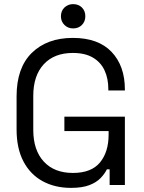

<svg xmlns="http://www.w3.org/2000/svg" viewBox="-20 -898 700 932"><path d="M324.5 14Q246.5 14 186.9 -18.5Q127.2 -51 93.9 -114.2Q60.5 -177.5 60.5 -269.8V-430.2Q60.5 -569 134.6 -641.5Q208.8 -714 333.5 -714Q457.2 -714 521.8 -645.9Q586.2 -577.8 586.2 -463.8V-459H505.8V-466.2Q505.8 -516.8 487.6 -556.1Q469.5 -595.5 431.4 -618.2Q393.2 -641 333.5 -641Q243.2 -641 192.4 -586Q141.5 -531 141.5 -432.2V-267.8Q141.5 -169.2 192.4 -113.9Q243.2 -58.5 334 -58.5Q423.2 -58.5 465.2 -109.2Q507.2 -160 507.2 -244.2V-261.8H292.5V-331.8H586.2V0H512.2V-76H498.8Q488 -53.8 467.6 -32.9Q447.2 -12 412.9 1Q378.5 14 324.5 14ZM335 -760Q310 -760 292.9 -776.8Q275.8 -793.5 275.8 -819Q275.8 -845.2 292.9 -861.6Q310 -878 335 -878Q361 -878 377.6 -861.6Q394.2 -845.2 394.2 -819Q394.2 -793.5 377.6 -776.8Q361 -760 335 -760Z"/></svg>

Font: Space Grotesk Variable Light
Style: Regular
Weight: 300
Designer: Florian Karsten
Foundry: Florian Karsten
Version: Version 2.000